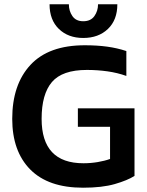

<svg xmlns="http://www.w3.org/2000/svg" viewBox="-20 -865 684 895"><path d="M368 -688Q298 -688 254.5 -730Q211 -772 211 -845H301Q301 -814 317.5 -790Q334 -766 368 -766Q403 -766 420 -790Q437 -814 437 -845H527Q527 -772 483 -730Q439 -688 368 -688ZM367 10Q205 10 121 -75Q37 -160 37 -311Q37 -471 122 -562.5Q207 -654 375 -654Q433 -654 480 -647.5Q527 -641 569 -627V-511Q527 -526 480.5 -532.5Q434 -539 385 -539Q270 -539 222 -482.5Q174 -426 174 -311Q174 -104 369 -104Q403 -104 435.5 -109.5Q468 -115 493 -124V-274H343V-360H607V-45Q574 -24 515 -7Q456 10 367 10Z"/></svg>

Font: Kanit Medium
Style: Regular
Weight: 500
Designer: Katatrad Team
Foundry: CadsonDemak
Version: Version 2.000; ttfautohint (v1.8.3)